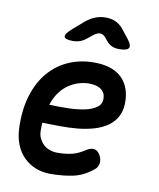

<svg xmlns="http://www.w3.org/2000/svg" viewBox="-88 -854 775 933"><g transform="rotate(10 300.0 -387.5)"><path d="M440 -127Q455 -104 452 -82.5Q449 -61 431 -48Q387 -12 337 -1Q287 10 224 10Q184 10 150.5 -3.5Q117 -17 92 -42Q67 -67 53 -102Q39 -137 37 -179Q33 -272 55 -343.5Q77 -415 118.5 -463Q160 -511 217 -535.5Q274 -560 340 -560Q425 -560 471 -521Q517 -482 522 -410Q525 -363 509.5 -330.5Q494 -298 465.5 -277.5Q437 -257 398.5 -245.5Q360 -234 317 -230Q274 -226 229 -226.5Q184 -227 143 -228Q142 -219 142 -209V-188Q142 -167 150.5 -150Q159 -133 172 -121Q185 -109 202.5 -103Q220 -97 239 -97Q262 -97 279.5 -99Q297 -101 313 -105Q329 -109 343.5 -116Q358 -123 374 -133Q392 -146 410 -145.5Q428 -145 440 -127ZM161 -320Q207 -318 253.5 -319Q300 -320 337 -328Q374 -336 396 -353Q418 -370 415 -401Q414 -414 408 -424Q402 -434 391.5 -441Q381 -448 366.5 -451.5Q352 -455 334 -455Q309 -455 283 -447Q257 -439 233.5 -423Q210 -407 191.5 -381.5Q173 -356 161 -320ZM220 -645Q181 -645 177.5 -658.5Q174 -672 206 -700L260 -747Q283 -766 307 -775.5Q331 -785 358 -785Q385 -785 406.5 -775.5Q428 -766 444 -747L481 -700Q503 -672 495 -658.5Q487 -645 448 -645Q428 -645 413 -651.5Q398 -658 386 -672L373 -688Q360 -704 344.5 -704Q329 -704 310 -688L290 -672Q274 -658 257 -651.5Q240 -645 220 -645Z"/></g></svg>

Font: Maple Mono SemiBold
Style: Italic
Weight: 600
Italic angle: -10°
Monospace: yes
Designer: subframe7536
Version: Version 7.000